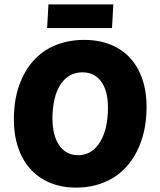

<svg xmlns="http://www.w3.org/2000/svg" viewBox="-20 -844 732 876"><path d="M328 12Q260 12 206 -11Q152 -34 114.5 -77.5Q77 -121 58.5 -184.5Q40 -248 44 -328Q48 -408 73.5 -470.5Q99 -533 140.5 -575.5Q182 -618 239 -640Q296 -662 364 -662Q431 -662 485.5 -640Q540 -618 577.5 -575Q615 -532 633.5 -470Q652 -408 648 -328Q644 -248 618.5 -184.5Q593 -121 551.5 -77.5Q510 -34 452.5 -11Q395 12 328 12ZM336 -136Q395 -136 431 -187.5Q467 -239 472 -328Q477 -417 446 -465.5Q415 -514 356 -514Q297 -514 261 -465.5Q225 -417 220 -328Q215 -239 246 -187.5Q277 -136 336 -136ZM201 -824H497L491 -716H195Z"/></svg>

Font: Kilde Sans Black
Style: Regular
Weight: 900
Italic angle: -3°
Designer: Paul D. Hunt
Foundry: Adobe Systems Incorporated
Version: Version 1.050;PS Version 1.000;hotconv 1.0.70;makeotf.lib2.5